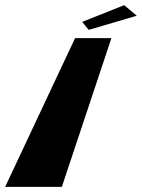

<svg xmlns="http://www.w3.org/2000/svg" viewBox="-34 -725 551 745"><path d="M284.9 -640 310.2 -609 496.6 -664 447.9 -705ZM398.3 -577H257.3L-14 0H206Z"/></svg>

Font: Hussar Milosc
Style: Obl
Weight: 700
Foundry: Cannot Into Space Fonts
Version: Version 1.02